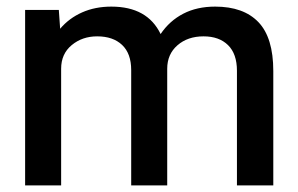

<svg xmlns="http://www.w3.org/2000/svg" viewBox="-20 -561 902 581"><path d="M56 -531H158L162 -474Q189 -506 228.5 -523.5Q268 -541 317 -541Q426 -541 466 -458Q493 -498 534.5 -519.5Q576 -541 631 -541Q717 -541 762 -494Q807 -447 807 -346V0H697V-347Q697 -398 670 -424.5Q643 -451 596 -451Q548 -451 517 -424Q486 -397 486 -353V0H377V-349Q377 -399 349.5 -425Q322 -451 274 -451Q229 -451 197 -424.5Q165 -398 165 -353V0H56Z"/></svg>

Font: Freesentation 6 SemiBold
Style: Regular
Weight: 600
Designer: glyphs from Roboto by Christian Robertson / Hangul glyphs from Noto Sans CJK(Source Han Sans) by Jang Soo-young and Kang
Foundry: PT&
Version: Version 2.001